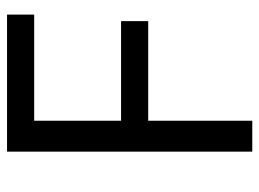

<svg xmlns="http://www.w3.org/2000/svg" viewBox="-118 -636 754 559"><g transform="rotate(-90 259.5 -357.0)"><path d="M187 0H97V-714H496V-635H187V-382H477V-303H187Z"/></g></svg>

Font: Noto Sans Lepcha
Style: Regular
Weight: 400
Designer: Monotype Design Team
Foundry: Monotype Imaging Inc.
Version: Version 2.006; ttfautohint (v1.8.4.7-5d5b)